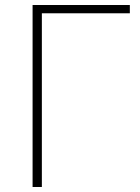

<svg xmlns="http://www.w3.org/2000/svg" viewBox="-20 -746 558 766"><path d="M110 0H147V-693H498V-726H110Z"/></svg>

Font: Noto Sans CJK Thin
Style: Regular
Weight: 100
Designer: Ryoko NISHIZUKA (kana & ideographs); Paul D. Hunt (Latin, Greek & Cyrillic); Wenlong ZHANG (bopomofo); Sandoll Communica
Foundry: Adobe Systems Incorporated
Version: Version 1.000;PS 1;hotconv 1.0.78;makeotf.lib2.5.61930